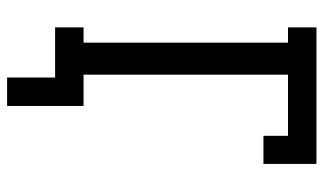

<svg xmlns="http://www.w3.org/2000/svg" viewBox="-205 -570 910 540"><g transform="rotate(90 250.0 -300.0)"><path d="M198 135V0H57V-80H100V-655H57V-735H441V-586H362V-655H190V-80H278V135Z"/></g></svg>

Font: Iosevka Slab Medium
Style: Regular
Weight: 500
Monospace: yes
Designer: Belleve Invis
Foundry: Belleve Invis
Version: Version 11.1.1; ttfautohint (v1.8.3)